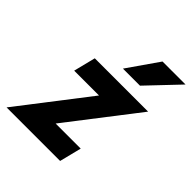

<svg xmlns="http://www.w3.org/2000/svg" viewBox="-212 -718 824 824"><g transform="rotate(45 200.0 -306.0)"><path d="M-36.8 0 207.6 -316.7H56.9L81.9 -416.7H405.6L161.1 -100H313.2L288.2 0ZM198.6 -470.8 297.2 -612.5H436.8L302.1 -470.8Z"/></g></svg>

Font: Afacad
Style: Italic
Weight: 400
Italic angle: -14°
Designer: Kristian Moeller
Foundry: Dicotype
Version: Version 1.000